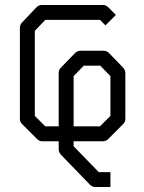

<svg xmlns="http://www.w3.org/2000/svg" viewBox="-20 -618 580 772"><path d="M276 -50V-30L377 74H424V104V134H364Q351 134 342 125L224 3Q216 -7 216 -18V-50H150Q138 -50 129 -59L69 -119Q60 -128 60 -140V-506Q60 -517.5 68 -527L127 -589Q136 -598 149 -598H394Q406 -598 415 -589L446 -558L425 -537L404 -516L382 -538H162L120 -494V-152L162 -110H216V-324Q216 -337 224 -345L282 -405Q291 -414 304 -414H396Q409 -414 418 -405L476 -345Q484 -335 484 -324V-140Q484 -128 475 -119L415 -59Q406 -50 394 -50ZM276 -110H382L424 -152V-312L383 -354H317L276 -312Z"/></svg>

Font: IBM 3270
Style: Regular
Weight: 400
Monospace: yes
Version: Version 2.3.1